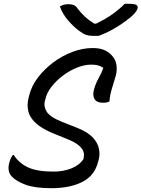

<svg xmlns="http://www.w3.org/2000/svg" viewBox="-20 -972 742 1007"><path d="M466 -720Q501 -720 524.5 -710.5Q548 -701 564 -684Q586 -662 590.5 -633Q595 -604 587 -574Q574 -530 565.5 -502.5Q557 -475 554 -440Q540 -433 521 -433Q488 -433 476.5 -451.5Q465 -470 472 -499Q481 -533 496.5 -560.5Q512 -588 522 -616Q507 -626 493 -629.5Q479 -633 458 -633Q424 -633 385.5 -618Q347 -603 312 -577Q277 -551 251.5 -519Q226 -487 218 -452L215 -441Q208 -415 224.5 -387Q241 -359 305 -333L386 -301Q439 -280 465.5 -252Q492 -224 498.5 -194Q505 -164 498 -136L495 -125Q477 -51 412 -18Q347 15 250 15Q163 15 114.5 -3Q66 -21 43 -45Q17 -71 28 -116Q34 -141 47 -159H52Q81 -115 128.5 -93.5Q176 -72 261 -72Q314 -72 356 -89.5Q398 -107 418 -138L419 -145Q425 -175 405.5 -197.5Q386 -220 344 -238L263 -271Q199 -297 167.5 -326.5Q136 -356 128.5 -388.5Q121 -421 129 -455L133 -471Q145 -521 179 -565.5Q213 -610 260 -645Q307 -680 360.5 -700Q414 -720 466 -720ZM497 -784H466Q447 -784 432 -789Q417 -794 394 -811Q366 -832 337.5 -864.5Q309 -897 294 -938Q306 -945 315.5 -947.5Q325 -950 339 -950Q356 -950 367 -945.5Q378 -941 388 -926Q403 -906 423.5 -886.5Q444 -867 475 -848H484Q536 -873 573 -900Q610 -927 634 -952H659Q686 -952 695 -946Q704 -940 702 -930Q701 -922 692 -909.5Q683 -897 663 -880Q627 -851 584.5 -825.5Q542 -800 497 -784Z"/></svg>

Font: Recursive Sn Csl St
Style: Italic
Weight: 400
Italic angle: -15°
Version: Version 1.079;hotconv 1.0.112;makeotfexe 2.5.65598; ttfautoh